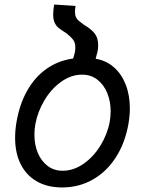

<svg xmlns="http://www.w3.org/2000/svg" viewBox="-20 -812 640 845"><path d="M46.5 -205.5Q46.5 -241 53 -277Q66.5 -355 100.5 -414.5Q134.5 -474 185.8 -509.8Q237 -545.5 302 -554.5L309.5 -581.5Q311.5 -592 311.5 -602.5Q311.5 -624 302.2 -636.5Q293 -649 272.5 -665.5Q248.5 -680.5 238 -689Q227.5 -697.5 220.8 -711.5Q214 -725.5 214 -748.5Q214 -766 218.5 -792L312.5 -786Q310 -769.5 310 -760.5Q310 -745.5 314.5 -736.2Q319 -727 324.8 -722Q330.5 -717 348 -704Q381 -684.5 396.5 -665Q412 -645.5 412 -613.5Q412 -598.5 409.5 -586L401 -553.5Q447.5 -545.5 481.2 -516Q515 -486.5 533.2 -439.8Q551.5 -393 551.5 -334.5Q551.5 -304 545 -265Q530 -181.5 489.2 -118.5Q448.5 -55.5 387.5 -21.2Q326.5 13 253.5 13Q189 13 142.5 -13.5Q96 -40 71.2 -89.2Q46.5 -138.5 46.5 -205.5ZM463 -277Q467 -301 467 -321.5Q467 -366 451.8 -403Q436.5 -440 408 -461.8Q379.5 -483.5 341 -483.5Q293.5 -483.5 249.8 -452.5Q206 -421.5 175.8 -371Q145.5 -320.5 135.5 -265Q131.5 -244.5 131.5 -219Q131.5 -175 146.5 -139Q161.5 -103 189.5 -81.8Q217.5 -60.5 256 -60.5Q303.5 -60.5 347.8 -91.2Q392 -122 422.5 -172Q453 -222 463 -277Z"/></svg>

Font: JuliaMono Italic
Style: Regular
Weight: 400
Italic angle: -9°
Monospace: yes
Designer: cormullion
Foundry: corm
Version: Version 0.049; ttfautohint (v1.8.4)